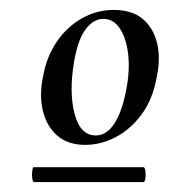

<svg xmlns="http://www.w3.org/2000/svg" viewBox="-20 -650 340 387"><path d="M152 -358Q116 -358 94.5 -377.5Q73 -397 66 -428.5Q59 -460 67 -497Q74 -536 94.5 -566Q115 -596 145 -613Q175 -630 209 -630Q246 -630 267.5 -612Q289 -594 296.5 -563.5Q304 -533 296 -495Q288 -450 265.5 -419.5Q243 -389 213 -373.5Q183 -358 152 -358ZM49 -283Q46 -283 45 -290.5Q44 -298 45 -305.5Q46 -313 48 -313H269Q272 -313 273 -305.5Q274 -298 273 -290.5Q272 -283 269 -283ZM173 -377Q195 -377 210.5 -401Q226 -425 234 -467Q242 -506 238.5 -539Q235 -572 222 -592Q209 -612 188 -612Q169 -612 153 -591.5Q137 -571 129 -524Q119 -463 130.5 -420Q142 -377 173 -377Z"/></svg>

Font: Cormorant Garamond Light
Style: Bold Italic
Weight: 700
Italic angle: -10°
Version: Version 4.001